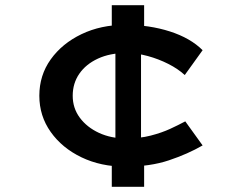

<svg xmlns="http://www.w3.org/2000/svg" viewBox="-20 -722 930 742"><path d="M464 -78Q370 -78 295 -114Q220 -150 176 -212Q132 -274 132 -352Q132 -431 176 -492.5Q220 -554 295 -590Q370 -626 464 -626Q557 -626 636.5 -600.5Q716 -575 763 -528L694 -432Q668 -456 630.5 -475Q593 -494 551 -505.5Q509 -517 466 -517Q405 -517 358.5 -495.5Q312 -474 286.5 -437Q261 -400 261 -352Q261 -304 288.5 -267Q316 -230 362.5 -208.5Q409 -187 467 -187Q520 -187 562.5 -198Q605 -209 637.5 -224Q670 -239 696 -253L763 -160Q706 -127 633 -102.5Q560 -78 464 -78ZM412 0V-108L426 -145V-560L412 -606V-702H537V-605L525 -568V-142L537 -107V0Z"/></svg>

Font: Lexend Zetta Medium
Style: Regular
Weight: 500
Designer: Bonnie Shaver-Troup, Thomas Jockin
Foundry: Lexend
Version: Version 1.007